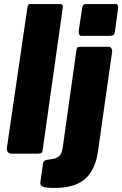

<svg xmlns="http://www.w3.org/2000/svg" viewBox="-20 -762 606 952"><path d="M192 -21Q191 -7 185 -3.5Q179 0 163 0H38Q25 0 19 -8Q13 -16 14 -28L116 -726Q118 -736 121 -739Q124 -742 132 -742H279Q294 -742 291 -722ZM466 -13Q453 81 401.5 125.5Q350 170 251 170Q206 170 192 163.5Q178 157 180 142L193 51Q194 44 197.5 38.5Q201 33 210 31L249 25Q263 22 275 10Q287 -2 291 -30L359 -514Q361 -524 364 -527Q367 -530 376 -530H519Q527 -530 532 -522.5Q537 -515 536 -506L466 -13ZM550 -606Q548 -592 541.5 -588Q535 -584 519 -584H385Q375 -584 372 -592.5Q369 -601 371 -613L387 -721Q390 -742 406 -742H555Q562 -742 564.5 -734Q567 -726 565 -717Z"/></svg>

Font: Libre Franklin ExtraBold
Style: Italic
Weight: 800
Italic angle: -8°
Designer: Pablo Impallari, Rodrigo Fuenzalida, Nhung Nguyen
Foundry: Impallari Type
Version: Version 3.000